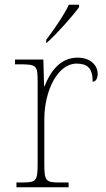

<svg xmlns="http://www.w3.org/2000/svg" viewBox="-20 -786 445 806"><path d="M174 -619V-606H176C217 -642 287 -721 312 -756V-766H269C248 -721 203 -657 174 -619ZM49 0H268V-20H233C173 -20 166 -24 166 -98V-284C166 -407 223 -519 301 -519C346 -519 369 -501 369 -443C383 -443 390 -458 390 -476C390 -514 357 -544 306 -544C230 -544 190 -482 167 -424H165L162 -536H43V-516H61C134 -516 138 -512 138 -442V-98C138 -24 131 -20 71 -20H49Z"/></svg>

Font: Noto Serif Georgian Thin
Style: Regular
Weight: 100
Designer: Monotype Design Team, Akaki Razmadze
Foundry: Google LLC
Version: Version 2.003